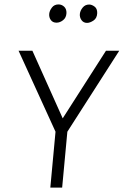

<svg xmlns="http://www.w3.org/2000/svg" viewBox="-20 -848 559 868"><path d="M207.5 0 231 -252.5 64 -618.5H126.5L263.5 -313L459 -618.5H519L284.5 -252.5L261 0ZM235.5 -745.5Q218.5 -745.5 209.8 -757.5Q201 -769.5 202.5 -785.5Q204 -800 214.8 -814Q225.5 -828 244.5 -828Q259 -828 270 -817.8Q281 -807.5 280.5 -789Q279.5 -768 265.2 -756.8Q251 -745.5 235.5 -745.5ZM373.5 -744.5Q357.5 -744.5 348.5 -757Q339.5 -769.5 341 -785Q342.5 -800 353.8 -813.8Q365 -827.5 383 -827.5Q395 -827.5 407.5 -818.2Q420 -809 419.5 -788.5Q418.5 -765.5 402.5 -755Q386.5 -744.5 373.5 -744.5Z"/></svg>

Font: Karla Light
Style: Italic
Weight: 300
Italic angle: -8°
Designer: Jonathan Pinhorn
Version: Version 2.004;gftools[0.9.33]